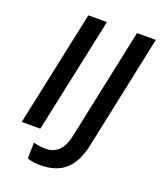

<svg xmlns="http://www.w3.org/2000/svg" viewBox="-164 -815 930 1115"><g transform="rotate(20 301.5 -257.5)"><path d="M222.7 199.2Q171.9 199.2 139.6 187L142.1 88.9Q183.1 99.1 216.8 99.1Q314.9 99.1 340.8 -22.9L486.8 -713.9H603L454.1 -7.8Q431.6 98.1 375.2 148.7Q318.8 199.2 222.7 199.2ZM34.2 0 186 -713.9H300.8L148.9 0Z"/></g></svg>

Font: Open Sans Semibold
Style: Italic
Weight: 600
Italic angle: -12°
Foundry: Ascender Corporation
Version: Version 1.10